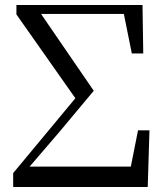

<svg xmlns="http://www.w3.org/2000/svg" viewBox="-20 -752 653 772"><path d="M33 0H574L581 -228H535L506 -82H99L220 -223L357 -387L145 -696H478L510 -537H556L553 -732H46V-694L283 -357L33 -56Z"/></svg>

Font: Noto Serif KR Medium
Style: Regular
Weight: 500
Designer: Ryoko NISHIZUKA 西塚涼子 (kana & ideographs); Frank Grießhammer (Latin, Greek & Cyrillic); Wenlong ZHANG 张文龙 (bopomofo); San
Foundry: Adobe
Version: Version 2.001;hotconv 1.1.0;makeotfexe 2.6.0